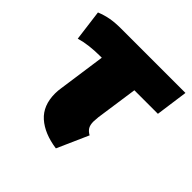

<svg xmlns="http://www.w3.org/2000/svg" viewBox="-149 -664 813 813"><g transform="rotate(45 258.0 -257.0)"><path d="M328 -201Q326 -179 326 -173Q326 -153 333 -141Q340 -129 356 -120L294 20Q216 9 171.5 -30.5Q127 -70 127 -142Q127 -159 130 -177L160 -389H153Q81 -389 31 -374L13 -513Q40 -524 67 -529Q94 -534 132 -534H516L496 -389H355Z"/></g></svg>

Font: FiraGO Heavy
Style: Italic
Weight: 900
Italic angle: -8°
Designer: bBox Type GmbH
Foundry: bBox Type GmbH
Version: Version 1.001